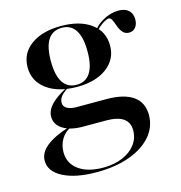

<svg xmlns="http://www.w3.org/2000/svg" viewBox="-95 -513 745 791"><g transform="rotate(-15 277.0 -117.0)"><path d="M222.6 192.7Q133.1 192.7 79.8 165.3Q26.6 137.9 26.6 91.9Q26.6 57.3 60.1 30.6Q93.5 4 156.5 -16.1L164.5 -12.9Q139.5 -1.6 125 23Q110.5 47.6 110.5 78.2Q110.5 125.8 148.8 153.6Q187.1 181.5 253.2 181.5Q299.2 181.5 335.1 166.5Q371 151.6 391.1 125Q411.3 98.4 411.3 64.5Q411.3 30.6 387.1 13.7Q362.9 -3.2 314.5 -3.2H216.1Q162.1 -3.2 130.6 -23Q99.2 -42.7 99.2 -76.6Q99.2 -102.4 121 -126.2Q142.7 -150 185.5 -172.6L193.5 -171.8Q172.6 -158.1 164.1 -146Q155.6 -133.9 155.6 -121Q155.6 -104.8 170.6 -96.4Q185.5 -87.9 210.5 -87.9H337.9Q412.9 -87.9 451.6 -60.5Q490.3 -33.1 490.3 20.2Q490.3 71 456.5 110.1Q422.6 149.2 362.5 171Q302.4 192.7 222.6 192.7ZM235.5 -167.7Q154.8 -167.7 106.5 -203.2Q58.1 -238.7 58.1 -297.6Q58.1 -357.3 106 -392.3Q154 -427.4 234.7 -427.4Q314.5 -427.4 362.1 -392.7Q409.7 -358.1 409.7 -297.6Q409.7 -238.7 362.1 -203.2Q314.5 -167.7 235.5 -167.7ZM235.5 -176.6Q274.2 -176.6 294 -207.3Q313.7 -237.9 313.7 -297.6Q313.7 -358.9 294 -389.1Q274.2 -419.4 236.3 -419.4Q196.8 -419.4 177 -389.1Q157.3 -358.9 157.3 -297.6Q157.3 -237.9 177 -207.3Q196.8 -176.6 235.5 -176.6ZM500 -328.2Q483.1 -328.2 473 -339.9Q462.9 -351.6 457.7 -366.9Q452.4 -382.3 446.8 -394.4Q441.1 -406.5 432.3 -406.5Q426.6 -406.5 414.5 -400Q402.4 -393.5 389.1 -381.9Q375.8 -370.2 367.7 -353.2L362.9 -358.9Q377.4 -388.7 411.3 -408.1Q445.2 -427.4 479.8 -427.4Q507.3 -427.4 522.6 -413.7Q537.9 -400 537.9 -374.2Q537.9 -354 527.4 -341.1Q516.9 -328.2 500 -328.2Z"/></g></svg>

Font: Playfair 144pt SemiExpanded SemiBold
Style: Regular
Weight: 600
Width: 6
Designer: Claus Eggers Sørensen
Foundry: Claus Eggers Sørensen
Version: Version 2.203